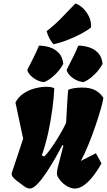

<svg xmlns="http://www.w3.org/2000/svg" viewBox="-20 -1086 621 1116"><path d="M153.8 9.8Q141.6 9.8 129.4 2.7Q117.2 -4.4 104.5 -15.1Q98.6 -20 84 -30.3Q69.3 -40.5 57.6 -53.5Q45.9 -66.4 47.9 -79.1L114.7 -279.8L69.8 -490.2Q87.4 -523.9 118.4 -543.9Q149.4 -564 184.3 -572.8Q219.2 -581.5 247.6 -581.5Q280.3 -581.5 295.4 -573.2Q293.9 -522.9 284.7 -455.1Q274.9 -381.3 260 -313.7Q245.1 -246.1 223.1 -183.1L236.8 -176.3Q252 -189.9 271.5 -216.8Q291 -243.7 310.3 -274.7Q329.6 -305.7 344.2 -332.5Q358.9 -359.4 364.3 -373Q368.7 -450.2 370.8 -488.5Q373 -526.9 374.3 -541.7Q375.5 -556.6 376.5 -563.5Q384.8 -568.8 407.7 -573Q430.7 -577.1 458 -577.1Q501.5 -577.1 530.5 -563Q559.6 -548.8 580.6 -518.1L580.1 -512.7Q578.1 -495.6 565.9 -452.9Q553.7 -410.2 535.2 -355.5Q516.6 -300.8 494.4 -246.1Q472.2 -191.4 449.7 -150.4L537.6 -195.3L569.8 -136.2Q531.7 -67.9 491.7 -29.1Q451.7 9.8 415.5 9.8Q393.6 9.8 369.9 -3.7Q346.2 -17.1 329.1 -39.1Q323.7 -46.9 317.4 -55.9Q311 -64.9 311 -82Q311 -88.9 312.7 -96.9Q314.5 -105 314.9 -108.4Q314.9 -109.4 318.6 -123.5Q322.3 -137.7 327.6 -158.7Q333 -179.7 338.6 -201.4Q344.2 -223.1 348.6 -239.3L342.3 -242.7Q326.2 -210.9 302 -168.2Q277.8 -125.5 250.7 -84.7Q223.6 -43.9 198.2 -17.1Q172.9 9.8 153.8 9.8ZM465.8 -608.9Q442.4 -610.4 420.7 -621.8Q398.9 -633.3 384.5 -649.2Q370.1 -665 367.2 -679.7Q389.2 -723.1 404.5 -753.4Q419.9 -783.7 435.1 -820.8Q465.3 -820.8 496.1 -811.5Q526.9 -802.2 549.3 -779.3Q571.8 -756.3 576.2 -714.8Q557.6 -680.2 527.1 -650.9Q496.6 -621.6 465.8 -608.9ZM237.3 -608.9Q213.9 -610.4 192.1 -621.8Q170.4 -633.3 156 -649.2Q141.6 -665 138.7 -679.7Q160.6 -723.1 176 -753.4Q191.4 -783.7 206.5 -820.8Q236.8 -820.8 267.6 -811.5Q298.3 -802.2 320.8 -779.3Q343.3 -756.3 347.7 -714.8Q329.1 -680.2 298.6 -650.9Q268.1 -621.6 237.3 -608.9ZM291.5 -829.1Q280.8 -838.9 269 -859.9Q257.3 -880.9 251 -904.8Q300.8 -943.8 336.7 -981.2Q372.6 -1018.6 418.5 -1065.9Q445.8 -1056.2 467 -1033.7Q488.3 -1011.2 500 -982.9Q511.7 -954.6 508.8 -926.3Q485.8 -907.7 447.8 -887.7Q409.7 -867.7 367.9 -851.8Q326.2 -835.9 291.5 -829.1Z"/></svg>

Font: Fruktur
Style: Italic
Weight: 400
Italic angle: -8°
Designer: Viktoriya Grabowska, Eben Sorkin
Foundry: Viktoriya Grabowska
Version: Version 1.008; ttfautohint (v1.8.4.7-5d5b)